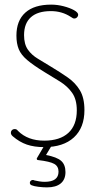

<svg xmlns="http://www.w3.org/2000/svg" viewBox="-20 -626 430 830"><path d="M173 -314Q208 -293 240 -273Q272 -253 292 -224.5Q312 -196 312 -149Q312 -85 275.5 -51.5Q239 -18 171 -18Q100 -18 58 -60Q54 -65 51 -66.5Q48 -68 43 -68Q36 -68 31.5 -63.5Q27 -59 27 -52Q27 -44 35 -37Q64 -12 96 -1Q128 10 171 10Q254 10 299.5 -32Q345 -74 345 -150Q345 -203 325.5 -235.5Q306 -268 273 -291Q240 -314 200 -338Q171 -356 144 -372Q117 -388 100.5 -411.5Q84 -435 84 -474Q84 -525 113.5 -551.5Q143 -578 200 -578Q248 -578 286 -553Q290 -551 292.5 -549Q295 -547 297.5 -546.5Q300 -546 301 -546Q308 -546 313 -551Q318 -556 318 -562Q318 -572 300 -582Q282 -592 255 -599Q228 -606 201 -606Q128 -606 89.5 -571.5Q51 -537 51 -472Q51 -438 61 -413.5Q71 -389 97.5 -366.5Q124 -344 173 -314ZM180 -11 140 57Q139 58 139 58.5Q139 59 139 60Q139 66 145 66Q196 72 214.5 82.5Q233 93 233 116Q233 138 218 149Q203 160 173 160Q162 160 149.5 158Q137 156 129 154Q125 152 124 152Q123 152 121 152Q117 152 113 155.5Q109 159 109 164Q109 172 117 175Q126 179 146 181.5Q166 184 183 184Q222 184 242.5 167Q263 150 263 118Q263 86 244.5 69.5Q226 53 179 44L212 -11Z"/></svg>

Font: Beiruti ExtraLight
Style: Regular
Weight: 250
Designer: Arlette Boutros
Foundry: Boutros
Version: Version 1.41